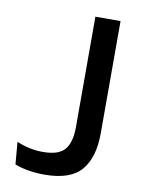

<svg xmlns="http://www.w3.org/2000/svg" viewBox="-76 -693 564 756"><g transform="rotate(10 205.5 -315.0)"><path d="M153.5 8.5Q121.5 8.5 90.8 3.5Q60 -1.5 35 -11.5L27.5 -100.5Q52.5 -89.5 78.8 -84Q105 -78.5 132.5 -78.5Q196 -78.5 220 -107.8Q244 -137 244 -197V-639H344.5V-191Q344.5 -93 300.8 -42.2Q257 8.5 153.5 8.5Z"/></g></svg>

Font: Anek Odia Medium
Style: Regular
Weight: 500
Designer: Yesha Goshar & Mahesh Sahu (Odia), Yesha Goshar (Latin)
Foundry: Ek Type
Version: Version 1.003